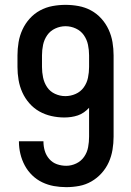

<svg xmlns="http://www.w3.org/2000/svg" viewBox="-20 -763 540 791"><path d="M253 8Q227 8 202 3.5Q177 -1 154 -12Q131 -23 112.5 -41Q94 -59 82 -81.5Q70 -104 64 -129Q58 -154 58 -179V-181H159V-180Q159 -160 164.5 -141.5Q170 -123 183 -108Q196 -93 214.5 -86.5Q233 -80 253 -80Q274 -80 294 -89.5Q314 -99 326.5 -117Q339 -135 343 -156.5Q347 -178 347 -200V-319Q338 -309 326 -300.5Q314 -292 300.5 -287.5Q287 -283 273 -281Q259 -279 245 -279Q218 -279 191.5 -285Q165 -291 142 -304Q119 -317 101 -337.5Q83 -358 72 -382.5Q61 -407 56.5 -433.5Q52 -460 52 -487V-535Q52 -562 56.5 -589Q61 -616 72.5 -641Q84 -666 102.5 -686.5Q121 -707 145 -720Q169 -733 196 -738Q223 -743 250 -743Q277 -743 304 -738Q331 -733 355 -720Q379 -707 397.5 -686.5Q416 -666 427.5 -641Q439 -616 443.5 -589Q448 -562 448 -535V-200Q448 -173 443.5 -146Q439 -119 428 -94.5Q417 -70 398.5 -49.5Q380 -29 356.5 -15.5Q333 -2 306.5 3Q280 8 253 8ZM249 -367Q271 -367 291.5 -376Q312 -385 325 -403Q338 -421 342.5 -443Q347 -465 347 -487V-535Q347 -557 342.5 -578.5Q338 -600 325.5 -618Q313 -636 292.5 -645.5Q272 -655 250 -655Q228 -655 207.5 -645.5Q187 -636 174.5 -618Q162 -600 157.5 -578.5Q153 -557 153 -535V-487Q153 -465 157.5 -443.5Q162 -422 174 -404Q186 -386 206.5 -376.5Q227 -367 249 -367Z"/></svg>

Font: Iosevka SS18 Semibold
Style: Regular
Weight: 600
Monospace: yes
Designer: Belleve Invis
Foundry: Belleve Invis
Version: Version 25.1.1; ttfautohint (v1.8.4)